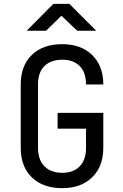

<svg xmlns="http://www.w3.org/2000/svg" viewBox="-20 -970 640 1000"><path d="M304 10Q204 10 146 -46Q88 -102 88 -200V-530Q88 -628 146 -684Q204 -740 304 -740Q402 -740 460 -683.5Q518 -627 518 -530H428Q428 -592 395.5 -625.5Q363 -659 304 -659Q245 -659 211.5 -626Q178 -593 178 -531V-200Q178 -138 211.5 -104Q245 -70 304 -70Q363 -70 395.5 -104Q428 -138 428 -200V-300H280V-382H518V-200Q518 -103 460 -46.5Q402 10 304 10ZM119 -810 258 -950H341L481 -810H382L300 -888L220 -810Z"/></svg>

Font: JetBrainsMono NFM
Style: Regular
Weight: 400
Monospace: yes
Designer: Philipp Nurullin, Konstantin Bulenkov
Foundry: JetBrains
Version: Version 2.304; ttfautohint (v1.8.4.7-5d5b);Nerd Fonts 3.3.0